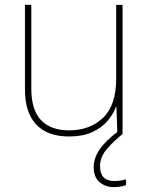

<svg xmlns="http://www.w3.org/2000/svg" viewBox="-20 -548 613 785"><path d="M481 -528V0H460L456 -111H454Q443 -81 419 -53Q395 -25 356.5 -7.5Q318 10 262 10Q174 10 128 -39Q82 -88 82 -182V-528H108V-186Q108 -98 148 -56.5Q188 -15 262 -15Q348 -15 401.5 -66.5Q455 -118 455 -226V-528ZM389 131Q389 192 447 192Q476 192 495 185V209Q487 212 474 214.5Q461 217 445 217Q411 217 387 196.5Q363 176 363 135Q363 99 387 63.5Q411 28 463 -11L481 0Q447 27 418 60Q389 93 389 131Z"/></svg>

Font: Noto Sans Cherokee Thin
Style: Regular
Weight: 100
Designer: Monotype Design Team
Foundry: Monotype Imaging Inc.
Version: Version 2.001; ttfautohint (v1.8.4.7-5d5b)